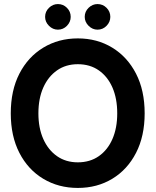

<svg xmlns="http://www.w3.org/2000/svg" viewBox="-20 -908 766 945"><path d="M363 17Q268 17 193 -28Q118 -73 75.5 -155.5Q33 -238 33 -350Q33 -463 75.5 -545.5Q118 -628 193 -673.5Q268 -719 363 -719Q458 -719 532.5 -673.5Q607 -628 649.5 -545.5Q692 -463 692 -350Q692 -238 649.5 -155.5Q607 -73 532.5 -28Q458 17 363 17ZM363 -109Q423 -109 466.5 -139.5Q510 -170 533.5 -224Q557 -278 557 -350Q557 -423 533.5 -477Q510 -531 466.5 -561.5Q423 -592 363 -592Q304 -592 260.5 -561.5Q217 -531 193 -477Q169 -423 169 -350Q169 -278 193 -224Q217 -170 260.5 -139.5Q304 -109 363 -109ZM265 -762Q240 -762 221 -781Q202 -800 202 -825Q202 -851 221 -869.5Q240 -888 265 -888Q291 -888 309.5 -869.5Q328 -851 328 -825Q328 -800 309.5 -781Q291 -762 265 -762ZM460 -762Q435 -762 416 -781Q397 -800 397 -825Q397 -851 416 -869.5Q435 -888 460 -888Q486 -888 504.5 -869.5Q523 -851 523 -825Q523 -800 504.5 -781Q486 -762 460 -762Z"/></svg>

Font: Zen Maru Gothic Black
Style: Regular
Weight: 900
Designer: Yoshimichi Ohira
Foundry: Positype
Version: Version 1.001